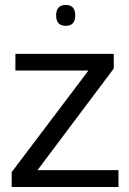

<svg xmlns="http://www.w3.org/2000/svg" viewBox="-20 -753 521 773"><path d="M27 0V-60L336 -469H42V-536H438V-477L131 -68H457V0ZM245 -649Q206 -649 206 -691Q206 -733 245 -733Q283 -733 283 -691Q283 -649 245 -649Z"/></svg>

Font: Georama
Style: Regular
Weight: 400
Designer: Jean-Baptiste Levee
Foundry: Production Type
Version: Version 1.000